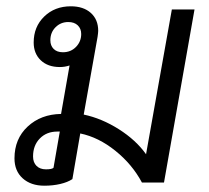

<svg xmlns="http://www.w3.org/2000/svg" viewBox="-20 -580 665 610"><path d="M598 -550 501 0H431Q400 -58 346.5 -101Q293 -144 235 -156L210 -11Q195 -1 171.5 4.5Q148 10 121 10Q78 10 52 -13.5Q26 -37 26 -77Q26 -139 68 -178Q110 -217 174 -218L201 -372Q186 -367 170 -367Q132 -367 109.5 -388.5Q87 -410 87 -445Q87 -495 120.5 -527.5Q154 -560 205 -560Q245 -560 268.5 -539Q292 -518 292 -482Q292 -477 290 -463L246 -216Q303 -204 357.5 -169.5Q412 -135 444 -90L526 -550ZM238 -472Q238 -489 227 -499.5Q216 -510 197 -510Q173 -510 156.5 -493.5Q140 -477 140 -452Q140 -435 150.5 -424.5Q161 -414 180 -414Q205 -414 221.5 -431Q238 -448 238 -472ZM170 -162H162Q128 -162 106.5 -140Q85 -118 85 -83Q85 -64 96 -53Q107 -42 126 -42Q145 -42 150 -47Z"/></svg>

Font: Bai Jamjuree
Style: Italic
Weight: 400
Italic angle: -10°
Version: Version 1.000; ttfautohint (v1.6)